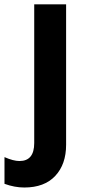

<svg xmlns="http://www.w3.org/2000/svg" viewBox="-69 -584 390 864"><path d="M-48.8 123Q-8.8 140.6 18.6 140.6Q85 140.6 85 59.6V-564.5H228.5V67.4Q228.5 155.3 179.7 207.5Q130.9 259.8 40 259.8Q-2.9 259.8 -48.8 243.2Z"/></svg>

Font: GenEi M Gothic v2 Bold
Style: Regular
Weight: 700
Version: Version 2.0